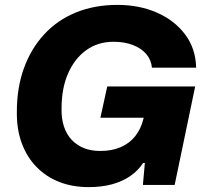

<svg xmlns="http://www.w3.org/2000/svg" viewBox="-20 -757 837 786"><path d="M343 9Q277 9 223 -12Q169 -33 129.5 -73.5Q90 -114 69 -171Q48 -228 49 -300Q49 -398 78 -478Q107 -558 161 -616.5Q215 -675 291 -706Q367 -737 461 -737Q550 -737 622 -705.5Q694 -674 737.5 -616.5Q781 -559 783 -480H602Q599 -512 579 -535.5Q559 -559 524.5 -572.5Q490 -586 445 -586Q381 -586 333.5 -552Q286 -518 259 -457Q232 -396 232 -313Q231 -271 242 -238.5Q253 -206 274 -184Q295 -162 324 -150.5Q353 -139 391 -139Q438 -139 474 -154.5Q510 -170 533.5 -199.5Q557 -229 567 -270L572 -291L587 -275H391L419 -403H779L695 0H565L573 -90H566Q546 -59 513.5 -36.5Q481 -14 438.5 -2.5Q396 9 343 9Z"/></svg>

Font: Mona Sans ExtraLight ExtraBold
Style: Italic
Weight: 800
Italic angle: -11.6951°
Version: Version 2.000